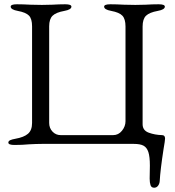

<svg xmlns="http://www.w3.org/2000/svg" viewBox="-20 -673 817 898"><path d="M680 162Q681 139 681 102Q681 60 674 38.5Q667 17 651.5 8.5Q636 0 606 0H176Q151 0 115 2Q85 5 48 5Q19 5 19 -6Q19 -13 27 -17Q35 -21 52 -24Q92 -31 111 -47.5Q130 -64 130 -98V-550Q130 -585 115.5 -600Q101 -615 63 -622Q30 -628 30 -642Q30 -653 59 -653Q87 -653 123 -651L176 -650L224 -651Q256 -653 285 -653Q314 -653 314 -642Q314 -628 281 -622Q242 -615 226 -599.5Q210 -584 210 -550V-98Q210 -74 225.5 -57.5Q241 -41 264 -41H509Q534 -41 550.5 -61.5Q567 -82 567 -106V-549Q567 -584 552.5 -599.5Q538 -615 500 -622Q467 -628 467 -642Q467 -653 496 -653Q524 -653 560 -651L613 -650L661 -651Q693 -653 722 -653Q751 -653 751 -642Q751 -628 718 -622Q679 -615 663 -599.5Q647 -584 647 -549V-92Q647 -63 675.5 -52.5Q704 -42 738 -41Q752 -41 752 -25Q752 -16 745 24Q730 121 727 174Q726 187 719 196Q712 205 701 205Q688 205 684 193Q680 181 680 162Z"/></svg>

Font: EB Garamond
Style: Regular
Weight: 400
Designer: Georg Duffner and Octavio Pardo
Foundry: Georg Duffner
Version: Version 1.000; ttfautohint (v1.6)